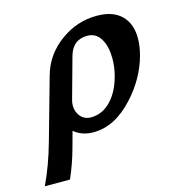

<svg xmlns="http://www.w3.org/2000/svg" viewBox="-171 -545 780 834"><g transform="rotate(-15 219.5 -128.5)"><path d="M-71.3 200.2Q-32.7 119.6 -3.9 16.6L73.7 -259.3Q98.1 -347.7 174.8 -403.3Q248.5 -457 337.9 -457Q411.6 -457 450.2 -417.5Q485.8 -380.4 485.8 -316.4Q485.8 -280.8 474.6 -239.7Q448.2 -144 376 -64.9Q291.5 28.3 194.8 28.3Q142.6 28.3 107.4 -1.5L86.4 75.2Q68.8 138.7 42 200.2ZM344.7 -179.7Q356 -218.3 356 -259.3Q356 -312.5 337.9 -344.7Q317.4 -383.3 275.9 -383.8Q210.4 -383.8 191.4 -316.4L140.6 -132.8Q136.7 -120.1 136.7 -107.4Q136.7 -77.1 154.5 -57.1Q172.4 -37.1 200.7 -37.1Q253.9 -37.1 293.5 -80.6Q328.1 -118.7 344.7 -179.7Z"/></g></svg>

Font: Accordance
Style: Bold-Italic
Weight: 700
Italic angle: -11°
Version: Version 1.2 (build January 31, 2020) Miklal Software Solutio